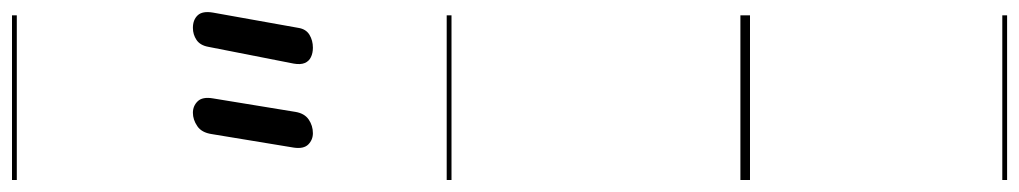

<svg xmlns="http://www.w3.org/2000/svg" viewBox="-714 -561 1698 320"><g transform="rotate(-90 135.0 -401.0)"><path d="M73 -728.5Q62 -728.5 54.2 -736.2Q46.5 -744 49 -760.5L71.5 -897Q74 -914 84.8 -921.2Q95.5 -928.5 107 -928.5Q118.5 -928.5 126.2 -920.5Q134 -912.5 131 -895L108.5 -757.5Q106 -742.5 95.8 -735.5Q85.5 -728.5 73 -728.5ZM189 -760.5 217 -903Q219.5 -916.5 228.5 -922.5Q237.5 -928.5 248.5 -928.5Q262 -928.5 269.5 -920.5Q277 -912.5 274 -895L248.5 -752.5Q246.5 -740 237 -734.2Q227.5 -728.5 215.5 -728.5Q206.5 -728.5 199.8 -731.8Q193 -735 190 -742Q187 -749 189 -760.5ZM73 -728.5Q62 -728.5 54.2 -736.2Q46.5 -744 49 -760.5L71.5 -897Q74 -914 84.8 -921.2Q95.5 -928.5 107 -928.5Q118.5 -928.5 126.2 -920.5Q134 -912.5 131 -895L108.5 -757.5Q106 -742.5 95.8 -735.5Q85.5 -728.5 73 -728.5ZM189 -760.5 217 -903Q219.5 -916.5 228.5 -922.5Q237.5 -928.5 248.5 -928.5Q262 -928.5 269.5 -920.5Q277 -912.5 274 -895L248.5 -752.5Q246.5 -740 237 -734.2Q227.5 -728.5 215.5 -728.5Q206.5 -728.5 199.8 -731.8Q193 -735 190 -742Q187 -749 189 -760.5ZM-5 420.5H269.5V428.5H-5ZM-5 -16H269.5V0H-5ZM-5 -505.5H269.5V-497.5H-5ZM-5 -1230H269.5V-1222H-5Z"/></g></svg>

Font: Edu VIC WA NT Pre Guide
Style: Regular
Weight: 400
Designer: Tina and Corey Anderson, Eben Sorkin, Mirko Velimirovic
Foundry: Google for Education
Version: Version 1.000